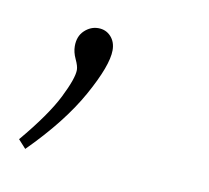

<svg xmlns="http://www.w3.org/2000/svg" viewBox="-69 -91 270 248"><g transform="rotate(10 65.5 33.0)"><path d="M43 -52Q53 -52 59.5 -45Q66 -38 66 -27Q66 -7 43.5 33.5Q21 74 -23 118L-33 107Q-1 69 12 43Q25 17 25 6Q25 1 21 -7.5Q17 -16 17 -24Q17 -37 25 -44.5Q33 -52 43 -52Z"/></g></svg>

Font: Bitter Pro Thin
Style: Italic
Weight: 250
Italic angle: -9°
Designer: Sol Matas, and Bitter project Authors
Foundry: Sol Matas
Version: Version 1.010